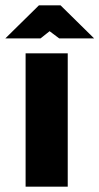

<svg xmlns="http://www.w3.org/2000/svg" viewBox="-47 -700 373 720"><path d="M49 -500V0H207V-500ZM-27 -556H105L139 -583L175 -556H306L180 -680H99Z"/></svg>

Font: LT Wave Text Black
Style: Regular
Weight: 900
Designer: Daniel Lyons
Version: Version 2.5 (Glyphs App)